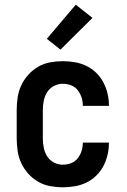

<svg xmlns="http://www.w3.org/2000/svg" viewBox="-20 -788 540 816"><path d="M247 8Q220 8 193 3Q166 -2 142.5 -15.5Q119 -29 100.5 -49.5Q82 -70 70.5 -94.5Q59 -119 55 -146Q51 -173 51 -200V-320Q51 -347 55 -374Q59 -401 70.5 -425.5Q82 -450 100.5 -470.5Q119 -491 142.5 -504.5Q166 -518 193 -523Q220 -528 247 -528Q273 -528 298.5 -523.5Q324 -519 347 -508Q370 -497 388.5 -479Q407 -461 419 -438.5Q431 -416 437 -390.5Q443 -365 443 -340V-338H332V-339Q332 -357 326.5 -374Q321 -391 310 -405Q299 -419 282 -425.5Q265 -432 247 -432Q227 -432 209 -422.5Q191 -413 180.5 -396.5Q170 -380 166 -360Q162 -340 162 -320V-200Q162 -180 166 -160Q170 -140 180.5 -123.5Q191 -107 209 -97.5Q227 -88 247 -88Q265 -88 282 -94.5Q299 -101 310 -115Q321 -129 326.5 -146Q332 -163 332 -181V-182H443V-180Q443 -155 437 -129.5Q431 -104 419 -81.5Q407 -59 388.5 -41Q370 -23 347 -12Q324 -1 298.5 3.5Q273 8 247 8ZM237 -577 179 -623 302 -768 373 -712Z"/></svg>

Font: Iosevka SS18
Style: Bold
Weight: 700
Monospace: yes
Designer: Belleve Invis
Foundry: Belleve Invis
Version: Version 25.1.1; ttfautohint (v1.8.4)